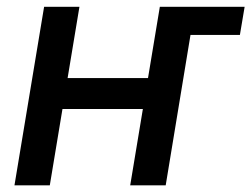

<svg xmlns="http://www.w3.org/2000/svg" viewBox="-20 -556 754 576"><path d="M507.8 -451.2 522 -535.6H713.9L699.7 -451.2ZM450.7 -321.8 435.1 -229H140.1L155.3 -321.8ZM218.3 -535.6 129.4 0H23.4L112.3 -535.6ZM565.4 -535.6 477.1 0H370.6L459.5 -535.6Z"/></svg>

Font: Inter 20pt Medium
Style: Italic
Weight: 500
Italic angle: -9.3988°
Version: Version 4.001;git-66647c0bb